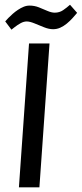

<svg xmlns="http://www.w3.org/2000/svg" viewBox="-20 -797 348 817"><path d="M28.7 -670.8 2.2 -706Q7.6 -712.5 16 -721Q24.4 -729.5 34.5 -738.4Q44.7 -747.4 56.5 -755.2Q68.4 -763.1 80.5 -768.1Q92.7 -773.2 105.7 -773.2Q126.7 -773.2 145.5 -765.7Q164.4 -758.2 181.7 -750.6Q199 -743.1 213 -743.1Q233 -743.1 248.7 -753.8Q264.3 -764.5 277.9 -776.8L308.2 -742.3Q299.2 -731.5 288.2 -719.4Q277.1 -707.3 264.1 -696.5Q251.1 -685.8 236.5 -679.2Q222 -672.7 206 -672.7Q188 -672.7 166.9 -681.2Q145.8 -689.7 126.3 -697.7Q106.7 -705.7 93.7 -705.7Q80.7 -705.7 67 -697.9Q53.2 -690.1 42.7 -681.7Q32.2 -673.3 28.7 -670.8ZM60.5 0 103.5 -612H190.7L147.7 0Z"/></svg>

Font: Ancizar Sans Thin
Style: Italic
Weight: 100
Italic angle: -4°
Designer: Cesar Puertas, Viviana Monsalve, Julian Moncada, Julian Prieto, Jose Castro, Mariel Hernandez, Felipe Aragon, Sara Alarc
Version: Version 8.100